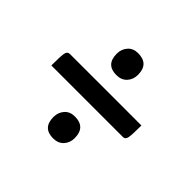

<svg xmlns="http://www.w3.org/2000/svg" viewBox="-107 -596 633 633"><g transform="rotate(45 209.0 -279.5)"><path d="M208 -478Q258 -478 258 -427Q258 -405 244.5 -390.5Q231 -376 208 -376Q159 -376 159 -427Q159 -448 172 -463Q185 -478 208 -478ZM51 -317H384Q384 -275 381.5 -261Q379 -247 368 -247H34Q34 -290 36.5 -303.5Q39 -317 51 -317ZM208 -183Q258 -183 258 -132Q258 -110 244.5 -95.5Q231 -81 208 -81Q159 -81 159 -132Q159 -153 172 -168Q185 -183 208 -183Z"/></g></svg>

Font: Yanone Kaffeesatz
Style: Regular
Weight: 400
Designer: Yanone (Cyrillic: Daniel Pouzeot & Huerta Tipografica)
Foundry: Yanone
Version: Version 1.100;PS 001.100;hotconv 1.0.70;makeotf.lib2.5.58329